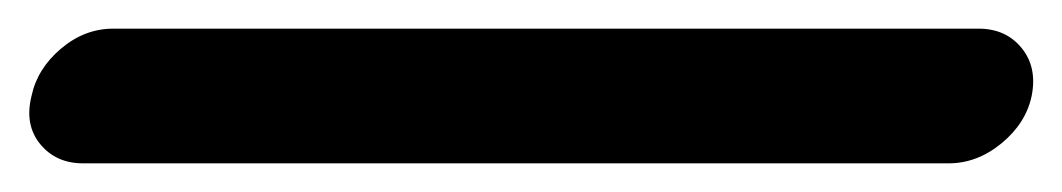

<svg xmlns="http://www.w3.org/2000/svg" viewBox="-40 46 741 134"><path d="M18 160Q-1 160 -12 146.5Q-23 133 -18 113Q-14 94 2.5 80Q19 66 39 66H643Q662 66 673 79.5Q684 93 680 113Q676 132 659 146Q642 160 622 160Z"/></svg>

Font: Quicksand
Style: Bold Italic
Weight: 700
Italic angle: -12°
Designer: Andrew Paglinawan
Foundry: Andrew Paglinawan
Version: 1.002